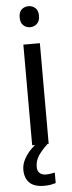

<svg xmlns="http://www.w3.org/2000/svg" viewBox="-63 -768 384 1019"><g transform="rotate(-5 129.0 -258.5)"><path d="M173 -536V0H85V-536ZM130 -737Q150 -737 165.5 -723.5Q181 -710 181 -681Q181 -653 165.5 -639Q150 -625 130 -625Q108 -625 93 -639Q78 -653 78 -681Q78 -710 93 -723.5Q108 -737 130 -737ZM99 116Q99 138 111 149.5Q123 161 144 161Q161 161 172.5 158.5Q184 156 192 155V211Q178 215 164 217.5Q150 220 130 220Q77 220 52 195Q27 170 27 126Q27 97 41.5 70Q56 43 77.5 21Q99 -1 119 -15L167 0Q133 32 116 58.5Q99 85 99 116Z"/></g></svg>

Font: Noto Sans Javanese
Style: Regular
Weight: 400
Designer: Monotype Design Team
Foundry: Monotype Imaging Inc.
Version: Version 2.004